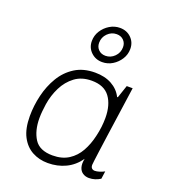

<svg xmlns="http://www.w3.org/2000/svg" viewBox="-143 -891 894 1007"><g transform="rotate(20 303.5 -388.0)"><path d="M239 10Q191 10 152 -11Q113 -32 90 -76Q67 -120 67 -190Q67 -248 81 -306.5Q95 -365 124 -413.5Q153 -462 199.5 -491.5Q246 -521 312 -521Q366 -521 405 -499.5Q444 -478 463 -440H467L491 -511H524Q512 -425 502 -355.5Q492 -286 484.5 -232.5Q477 -179 472 -142Q467 -105 464.5 -85Q462 -65 462 -61Q462 -48 468.5 -42Q475 -36 485 -36Q496 -36 510.5 -40.5Q525 -45 538 -52L532 -9Q518 0 502 5Q486 10 469 10Q449 10 434 0Q419 -10 413.5 -29.5Q408 -49 414 -77Q383 -33 338 -11.5Q293 10 239 10ZM249 -36Q302 -36 338.5 -59.5Q375 -83 397 -122.5Q419 -162 430 -210Q437 -239 440 -265Q443 -291 443 -315Q443 -388 411 -431.5Q379 -475 310 -475Q254 -475 216 -446.5Q178 -418 155.5 -373Q133 -328 125 -277Q122 -256 120 -236Q118 -216 118 -197Q118 -127 147 -81.5Q176 -36 249 -36ZM326 -585Q289 -585 263.5 -609.5Q238 -634 238 -671Q238 -702 254.5 -728Q271 -754 297.5 -770Q324 -786 354 -786Q392 -786 417 -761.5Q442 -737 442 -700Q442 -669 425.5 -643Q409 -617 383 -601Q357 -585 326 -585ZM331 -622Q360 -622 381.5 -643.5Q403 -665 403 -696Q403 -719 388 -734Q373 -749 349 -749Q320 -749 298.5 -727.5Q277 -706 277 -675Q277 -652 292 -637Q307 -622 331 -622Z"/></g></svg>

Font: Chivo Medium Thin
Style: Italic
Weight: 250
Italic angle: -8.05°
Version: Version 2.002